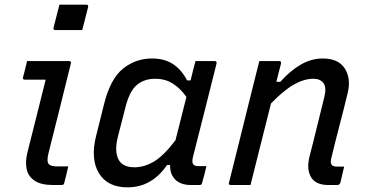

<svg xmlns="http://www.w3.org/2000/svg" viewBox="-20 -794 1580 824"><path d="M96 -532H276Q287 -532 284 -521Q260 -425 236.5 -329.5Q213 -234 188 -136Q179 -100 190 -89Q199 -80 223 -80H273Q269 -63 265 -45.5Q261 -28 256 -10Q255 -3 251 -1.5Q247 0 242 0H208Q156 0 128.5 -18.5Q101 -37 94.5 -68Q88 -99 97 -137Q117 -218 137 -296Q157 -374 176 -452H87Q76 -452 79 -463Q84 -480 88 -497.5Q92 -515 96 -532ZM235 -774H350Q361 -774 358 -763L333 -665H218Q207 -665 210 -676Z M632 -543Q686 -543 722.5 -519Q759 -495 783 -449H798Q802 -467 807 -486Q812 -505 819 -532H901Q912 -532 909 -520Q884 -420 858 -317Q832 -214 808 -120Q803 -99 808.5 -90Q814 -81 832 -81H866Q862 -64 857 -44.5Q852 -25 847 -8Q846 0 836 0H799Q756 0 732.5 -23Q709 -46 710 -86H697Q666 -40 623.5 -15Q581 10 527 10Q442 10 405 -50Q368 -110 392 -209L426 -345Q453 -455 507.5 -499Q562 -543 632 -543ZM499 -95Q520 -76 556 -76Q599 -76 640.5 -100.5Q682 -125 733 -192Q745 -238 756.5 -284.5Q768 -331 780 -378Q754 -415 721.5 -435.5Q689 -456 646 -456Q599 -456 567.5 -429.5Q536 -403 519 -336L486 -208Q476 -168 479.5 -140Q483 -112 499 -95Z M1093 -532H1178Q1188 -532 1186 -521Q1181 -502 1176 -482.5Q1171 -463 1166 -443H1183Q1225 -490 1270.5 -516.5Q1316 -543 1365 -543Q1433 -543 1460.5 -499Q1488 -455 1471 -390Q1454 -320 1436.5 -253.5Q1419 -187 1402 -116Q1396 -94 1405 -85Q1411 -79 1427 -79H1457Q1453 -62 1449 -45Q1445 -28 1441 -11Q1438 0 1427 0H1389Q1335 0 1315 -33.5Q1295 -67 1308 -121Q1325 -186 1340 -248.5Q1355 -311 1372 -378Q1382 -418 1368.5 -437Q1355 -456 1325 -456Q1285 -456 1241 -431Q1197 -406 1143 -350Q1121 -263 1099 -175Q1077 -87 1055 0H971Q959 0 963 -11Q989 -116 1015.5 -221.5Q1042 -327 1068 -433Q1076 -465 1082.5 -490.5Q1089 -516 1093 -532Z"/></svg>

Font: Recursive Sn Lnr St
Style: Italic
Weight: 400
Italic angle: -15°
Version: Version 1.079;hotconv 1.0.112;makeotfexe 2.5.65598; ttfautoh